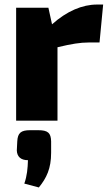

<svg xmlns="http://www.w3.org/2000/svg" viewBox="-20 -531 480 845"><path d="M407 -511C342 -511 274 -482 209 -424L193 -497H51V0H233V-323C295 -338 334 -344 370 -344H418L434 -511ZM148 42H113C72 42 58 54 56 91L54 131C55 158 71 174 103 174C102 210 99 243 87 277L151 294C185 252 205 211 205 141V91C204 54 191 42 148 42Z"/></svg>

Font: Exo 2 Extra Bold
Style: Regular
Weight: 800
Designer: Natanael Gama
Version: Version 1.001;PS 001.001;hotconv 1.0.88;makeotf.lib2.5.64775